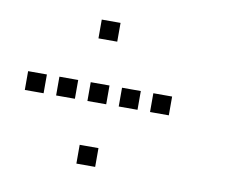

<svg xmlns="http://www.w3.org/2000/svg" viewBox="-59 -652 717 604"><g transform="rotate(10 300.0 -350.0)"><path d="M221 -580Q220 -580 220 -580Q220 -580 220 -579V-521Q220 -520 220 -520Q220 -520 221 -520H279Q280 -520 280 -520Q280 -520 280 -521V-579Q280 -580 280 -580Q280 -580 279 -580ZM21 -380Q20 -380 20 -380Q20 -380 20 -379V-321Q20 -320 20 -320Q20 -320 21 -320H79Q80 -320 80 -320Q80 -320 80 -321V-379Q80 -380 80 -380Q80 -380 79 -380ZM121 -380Q120 -380 120 -380Q120 -380 120 -379V-321Q120 -320 120 -320Q120 -320 121 -320H179Q180 -320 180 -320Q180 -320 180 -321V-379Q180 -380 180 -380Q180 -380 179 -380ZM221 -380Q220 -380 220 -380Q220 -380 220 -379V-321Q220 -320 220 -320Q220 -320 221 -320H279Q280 -320 280 -320Q280 -320 280 -321V-379Q280 -380 280 -380Q280 -380 279 -380ZM321 -380Q320 -380 320 -380Q320 -380 320 -379V-321Q320 -320 320 -320Q320 -320 321 -320H379Q380 -320 380 -320Q380 -320 380 -321V-379Q380 -380 380 -380Q380 -380 379 -380ZM421 -380Q420 -380 420 -380Q420 -380 420 -379V-321Q420 -320 420 -320Q420 -320 421 -320H479Q480 -320 480 -320Q480 -320 480 -321V-379Q480 -380 480 -380Q480 -380 479 -380ZM221 -180Q220 -180 220 -180Q220 -180 220 -179V-121Q220 -120 220 -120Q220 -120 221 -120H279Q280 -120 280 -120Q280 -120 280 -121V-179Q280 -180 280 -180Q280 -180 279 -180Z"/></g></svg>

Font: Doto Black Medium
Style: Regular
Weight: 500
Monospace: yes
Version: Version 1.000